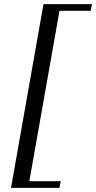

<svg xmlns="http://www.w3.org/2000/svg" viewBox="-20 -760 462 923"><path d="M272 111 266 143H33L189 -740H422L416 -708H266L121 111Z"/></svg>

Font: Inria Serif
Style: Italic
Weight: 400
Italic angle: -10°
Designer: Black Foundry Team
Foundry: Black Foundry
Version: Version 1.000; ttfautohint (v1.8.3)